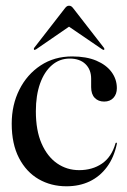

<svg xmlns="http://www.w3.org/2000/svg" viewBox="-20 -643 444 672"><path d="M389 -334.5Q389 -313.5 377 -300.5Q365 -287.5 344.5 -287.5Q324 -287.5 311.5 -300.5Q299 -313.5 299 -338V-367.5Q299 -399.5 279 -418.8Q259 -438 224 -438Q188.5 -438 161.8 -415Q135 -392 120.2 -350.5Q105.5 -309 105.5 -253.5Q105.5 -186.5 125.5 -140.8Q145.5 -95 179.8 -71.2Q214 -47.5 257 -47.5Q303.5 -47.5 337 -70.5Q370.5 -93.5 384 -140.5Q384.5 -142.5 385.5 -143.2Q386.5 -144 387.5 -143.5Q388.5 -143.5 389 -142.2Q389.5 -141 389 -139.5Q379 -92 354.5 -58.8Q330 -25.5 294 -8.2Q258 9 212.5 9Q158.5 9 115.2 -16Q72 -41 46.5 -90Q21 -139 21 -210Q21 -276 47.8 -329.2Q74.5 -382.5 122.2 -414Q170 -445.5 232.5 -445.5Q282 -445.5 317 -430.8Q352 -416 370.5 -390.8Q389 -365.5 389 -334.5ZM241 -563H202L337.5 -470.5Q339.5 -469 341.5 -468.5Q343.5 -468 344.5 -469Q345.5 -470 345.2 -472Q345 -474 343.5 -476L237.5 -612.5Q233.5 -618 230 -620.5Q226.5 -623 221.5 -623Q217 -623 213.5 -620.5Q210 -618 206 -612.5L100 -476Q98.5 -474 98.5 -472Q98.5 -470 99 -469Q100 -468 102 -468.5Q104 -469 106.5 -470.5Z"/></svg>

Font: Fraunces 120pt
Style: Regular
Weight: 400
Version: Version 1.000;[b76b70a41]